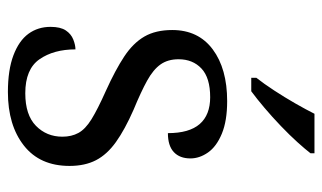

<svg xmlns="http://www.w3.org/2000/svg" viewBox="-185 -621 816 486"><g transform="rotate(90 223.0 -378.0)"><path d="M213 10Q157 10 120 -4Q83 -18 65.5 -42Q48 -66 48 -98Q48 -123 57 -136.5Q66 -150 80 -155.5Q94 -161 105 -161Q105 -106 130 -70Q155 -34 216 -34Q271 -34 298.5 -61Q326 -88 326 -128Q326 -151 316.5 -168.5Q307 -186 282 -201.5Q257 -217 210 -238Q157 -262 123 -284.5Q89 -307 72.5 -335.5Q56 -364 56 -406Q56 -472 105 -508.5Q154 -545 236 -545Q286 -545 318.5 -531.5Q351 -518 366 -496.5Q381 -475 381 -452Q381 -425 365 -410Q349 -395 317 -395Q317 -449 294 -475.5Q271 -502 226 -502Q177 -502 153.5 -480Q130 -458 130 -422Q130 -395 143 -376.5Q156 -358 184 -342.5Q212 -327 258 -308Q308 -286 339.5 -263.5Q371 -241 385.5 -213Q400 -185 400 -146Q400 -71 348.5 -30.5Q297 10 213 10ZM177 -619Q192 -638 209 -664Q226 -690 241.5 -717Q257 -744 268 -766H368V-756Q358 -743 340 -723Q322 -703 299 -681Q276 -659 253 -639.5Q230 -620 211 -606H177Z"/></g></svg>

Font: Noto Serif Hentaigana EL
Style: Regular
Weight: 400
Designer: Kazuhiro Yamada
Foundry: nipponia
Version: Version 1.000